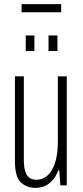

<svg xmlns="http://www.w3.org/2000/svg" viewBox="-20 -894 399 926"><path d="M151 12Q108 12 80 -15Q52 -42 52 -117V-526H95V-124Q95 -103 97.5 -85.5Q100 -68 107 -54.5Q114 -41 126 -34Q138 -27 158 -27Q185 -27 208.5 -47Q232 -67 245.5 -108.5Q259 -150 259 -212V-526H302V0H271L266 -72H261Q249 -41 231.5 -22.5Q214 -4 193.5 4Q173 12 151 12ZM104 -648V-723H146V-648ZM214 -648V-723H257V-648ZM84 -835V-874H275V-835Z"/></svg>

Font: Archivo ExtraCondensed Thin
Style: Regular
Weight: 250
Width: 2
Designer: Hector Gatti
Foundry: Omnibus-Type
Version: Version 2.001